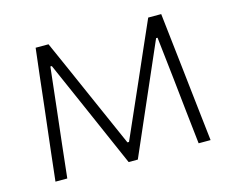

<svg xmlns="http://www.w3.org/2000/svg" viewBox="-77 -600 849 706"><g transform="rotate(-15 348.0 -247.0)"><path d="M53 0Q59 -54.5 65 -106.5Q71 -158.5 77 -209.5L85 -278Q91 -332 97.2 -386.2Q103.5 -440.5 110 -494.5H159Q183 -441 206.8 -386.8Q230.5 -332.5 254 -279.5L346 -71H352L444 -279.5Q467.5 -333.5 491.2 -387.2Q515 -441 538.5 -494.5H588Q594 -441.5 600.2 -386Q606.5 -330.5 612.5 -277L620 -209Q625.5 -159 631.5 -106.2Q637.5 -53.5 643.5 0H598Q591 -62.5 584 -126.5Q577 -190.5 570.5 -253L552.5 -414H547L472 -242Q445.5 -181.5 419.2 -121Q393 -60.5 366.5 0H331.5Q305 -60.5 278.5 -121Q252 -181.5 226 -241L150 -414H144.5L126.5 -254Q119 -190.5 112 -127Q105 -63.5 98 0Z"/></g></svg>

Font: Commissioner ExtraLight
Style: Regular
Weight: 200
Designer: Kostas Bartsokas
Foundry: Kostas Bartsokas
Version: Version 1.000; ttfautohint (v1.8.3)